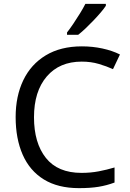

<svg xmlns="http://www.w3.org/2000/svg" viewBox="-20 -964 672 994"><path d="M403 -645Q288 -645 222 -568Q156 -491 156 -357Q156 -224 217.5 -146.5Q279 -69 402 -69Q449 -69 491 -77Q533 -85 573 -97V-19Q533 -4 490.5 3Q448 10 389 10Q280 10 207 -35Q134 -80 97.5 -163Q61 -246 61 -358Q61 -466 100.5 -548.5Q140 -631 217 -677.5Q294 -724 404 -724Q459 -724 510 -713Q561 -702 601 -682L565 -606Q532 -621 491.5 -633Q451 -645 403 -645ZM528 -934Q519 -920 502 -900Q485 -880 464.5 -858.5Q444 -837 423.5 -817.5Q403 -798 385 -784H327V-796Q342 -815 359.5 -841Q377 -867 394 -894.5Q411 -922 422 -944H528Z"/></svg>

Font: Noto Sans Kawi
Style: Regular
Weight: 400
Designer: Fadhl Haqq
Version: Version 1.000